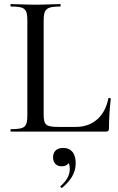

<svg xmlns="http://www.w3.org/2000/svg" viewBox="-20 -645 577 941"><path d="M511 -163C495 -78 438 -23 352 -23H267C205 -23 194 -32 194 -85V-543C194 -600 206 -613 275 -613C278 -613 278 -625 275 -625C243 -625 201 -622 154 -622C108 -622 65 -625 34 -625C30 -625 30 -613 34 -613C103 -613 114 -601 114 -544V-81C114 -23 103 -12 34 -12C30 -12 30 0 34 0H499C510 0 514 -4 514 -15C514 -61 518 -122 523 -161C523 -165 512 -166 511 -163ZM290 80C263 80 240 93 240 126C240 153 256 170 282 170C298 170 310 165 316 154C320 161 322 170 322 184C322 215 305 242 277 267C273 270 280 278 285 275C324 242 351 205 351 155C351 108 330 80 290 80Z"/></svg>

Font: Cormorant Infant Book
Style: Regular
Weight: 500
Designer: Christian Thalmann (Catharsis Fonts)
Version: Version 1.000;PS 002.000;hotconv 1.0.88;makeotf.lib2.5.64775